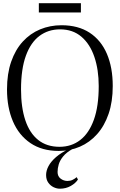

<svg xmlns="http://www.w3.org/2000/svg" viewBox="-20 -904 726 1164"><path d="M336 11Q234.5 11 164.5 -36.5Q94.5 -84 58.5 -168Q22.5 -252 22.5 -362Q22.5 -457.5 47.8 -530Q73 -602.5 118 -651.8Q163 -701 223.2 -726Q283.5 -751 353 -751Q454 -751 523.2 -705.8Q592.5 -660.5 628 -577.8Q663.5 -495 663.5 -382.5Q663.5 -287.5 638.5 -214.2Q613.5 -141 568.8 -90.8Q524 -40.5 464.5 -14.8Q405 11 336 11ZM341 -14Q413 -14 466.2 -55Q519.5 -96 549 -177.8Q578.5 -259.5 578.5 -382.5Q578.5 -481 552.2 -558.8Q526 -636.5 473.8 -681.2Q421.5 -726 344 -726Q272.5 -726 219.2 -686.2Q166 -646.5 136.8 -565.8Q107.5 -485 107.5 -362Q107.5 -253 133.5 -175Q159.5 -97 211.5 -55.5Q263.5 -14 341 -14ZM342.5 240Q324.5 240 305.2 231Q286 222 272.8 203.5Q259.5 185 259.5 157Q259.5 130.5 274.2 102.8Q289 75 319.8 48.2Q350.5 21.5 398.5 -1L407.5 -5L420 -1Q382.5 20 363 44Q343.5 68 336.2 92.2Q329 116.5 329 138.5Q329 165 347.5 179Q366 193 389 193Q406.5 193 420.2 186.2Q434 179.5 445 170L452.5 184.5Q438.5 206.5 409.2 223.2Q380 240 342.5 240ZM470.5 -884.5V-828.5H215.5V-884.5Z"/></svg>

Font: Merriweather 144pt Light
Style: Regular
Weight: 300
Version: Version 2.100